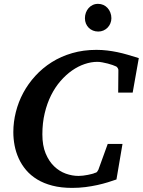

<svg xmlns="http://www.w3.org/2000/svg" viewBox="-20 -941 727 978"><path d="M655.8 -469.2H582L583 -581.1Q584 -586.9 579.8 -594.2Q575.7 -601.6 567.9 -604Q564 -606 553.2 -609.9Q542.5 -613.8 529.1 -617.2Q515.6 -620.6 501.5 -623.3Q487.3 -626 476.1 -626Q444.3 -626 411.1 -614.7Q377.9 -603.5 346.9 -581.8Q315.9 -560.1 288.3 -528.3Q260.7 -496.6 240.2 -455.6Q219.7 -414.6 207.8 -364.7Q195.8 -314.9 195.8 -256.8Q195.8 -199.7 212.4 -159.7Q229 -119.6 255.6 -94Q282.2 -68.4 314.9 -56.6Q347.7 -44.9 379.9 -44.9Q390.6 -44.9 403.3 -46.4Q416 -47.9 427.7 -50.3Q439.5 -52.7 449 -55.2Q458.5 -57.6 462.9 -60.1Q470.7 -61 474.6 -65.9Q478.5 -70.8 481 -76.2L528.8 -208H604L573.2 -26.9Q554.2 -20 529.5 -12.5Q504.9 -4.9 476.1 1.5Q447.3 7.8 414.8 12Q382.3 16.1 347.2 16.1Q291 16.1 246.8 4.6Q202.6 -6.8 169.4 -27.1Q136.2 -47.4 113 -74.7Q89.8 -102.1 75.4 -133.8Q61 -165.5 54.4 -199.7Q47.9 -233.9 47.9 -268.1Q47.9 -319.3 60.8 -370.6Q73.7 -421.9 98.6 -468.3Q123.5 -514.6 160.2 -554.7Q196.8 -594.7 243.7 -624.3Q290.5 -653.8 347.7 -670.4Q404.8 -687 471.2 -687Q500 -687 526.1 -683.8Q552.2 -680.7 578.1 -675.3Q604 -669.9 630.6 -662.1Q657.2 -654.3 687 -645ZM547.4 -848.1Q547.4 -834.5 542.2 -822Q537.1 -809.6 528.1 -800.3Q519 -791 506.8 -785.6Q494.6 -780.3 480.5 -780.3Q465.8 -780.3 453.4 -785.4Q440.9 -790.5 431.9 -799.6Q422.9 -808.6 417.7 -821Q412.6 -833.5 412.6 -848.1Q412.6 -863.3 417.5 -876.5Q422.4 -889.6 431.2 -899.7Q439.9 -909.7 452.1 -915.5Q464.4 -921.4 479.5 -921.4Q494.1 -921.4 506.6 -915.8Q519 -910.2 528.1 -900.1Q537.1 -890.1 542.2 -876.7Q547.4 -863.3 547.4 -848.1Z"/></svg>

Font: Charis SIL Afr
Style: Bold Italic
Weight: 700
Italic angle: -11°
Foundry: SIL International
Version: Version 5.000